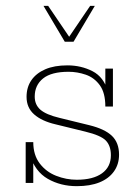

<svg xmlns="http://www.w3.org/2000/svg" viewBox="-20 -628 478 658"><path d="M243 10Q188 10 144 -15Q100 -40 82 -98L94 -105V-1H68V-141H94Q94 -97 116 -68Q138 -39 172.5 -25.5Q207 -12 243 -12Q299 -12 329.5 -34Q360 -56 360 -96Q360 -128 343 -146Q326 -164 272 -177L170 -202Q123 -213 97 -236Q71 -259 71 -296Q71 -329 87.5 -353Q104 -377 135 -390.5Q166 -404 211 -404Q258 -404 297 -384Q336 -364 350 -314L341 -309V-393H367V-263H341Q341 -310 322 -336Q303 -362 274 -372Q245 -382 215 -382Q156 -382 127.5 -359Q99 -336 99 -297Q99 -269 118.5 -252Q138 -235 184 -224L286 -199Q339 -186 363.5 -162.5Q388 -139 388 -98Q388 -65 370.5 -40.5Q353 -16 321 -3Q289 10 243 10ZM202 -485 129 -608H145L217 -502L289 -608H305L232 -485Z"/></svg>

Font: Rokkitt Thin
Style: Regular
Weight: 250
Version: Version 3.103